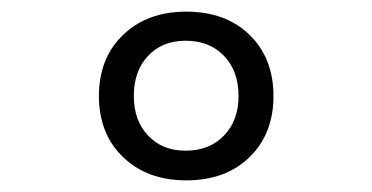

<svg xmlns="http://www.w3.org/2000/svg" viewBox="-20 -760 640 330"><path d="M300 -450Q233 -450 191.5 -490Q150 -530 150 -595Q150 -660 191.5 -700Q233 -740 300 -740Q368 -740 409 -700Q450 -660 450 -595Q450 -530 409 -490Q368 -450 300 -450ZM299 -501Q340 -501 365 -527Q390 -553 390 -595Q390 -638 365 -664Q340 -690 299 -690Q259 -690 234.5 -664Q210 -638 210 -595Q210 -553 234.5 -527Q259 -501 299 -501Z"/></svg>

Font: NKDuy Mono
Style: Regular
Weight: 400
Monospace: yes
Designer: NKDuy
Foundry: NKDuy
Version: Version 2.251; ttfautohint (v1.8.4.7-5d5b)